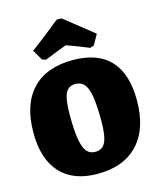

<svg xmlns="http://www.w3.org/2000/svg" viewBox="-132 -1002 920 1107"><g transform="rotate(-15 327.5 -448.0)"><path d="M15 -312Q15 -480 99 -569.5Q183 -659 342 -659Q490 -659 565 -578.5Q640 -498 640 -340Q640 -171 555 -79.5Q470 12 313 12Q168 12 91.5 -71.5Q15 -155 15 -312ZM411 -277Q411 -369 402.5 -422Q394 -475 374.5 -498.5Q355 -522 321 -522Q279 -522 261.5 -485.5Q244 -449 244 -361Q244 -269 252.5 -215.5Q261 -162 280 -138Q299 -114 332 -114Q375 -114 393 -151.5Q411 -189 411 -277ZM172 -708 136 -770Q188 -808 242.5 -851.5Q297 -895 313 -908H340Q340 -911 404 -859Q487 -792 516 -770L481 -708L458 -701Q411 -721 326 -752Q274 -733 195 -701Z"/></g></svg>

Font: Alegreya SC Black
Style: Regular
Weight: 900
Designer: Juan Pablo del Peral
Foundry: Huerta Tipografica
Version: Version 2.007; ttfautohint (v1.6)